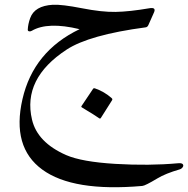

<svg xmlns="http://www.w3.org/2000/svg" viewBox="-20 -279 797 814"><path d="M632.8 -226.1 608.9 -172.4Q605 -164.1 597.7 -163.1Q358.4 -131.3 262.7 -68.8Q74.7 54.2 115.7 228Q138.2 324.7 260.3 378.4Q326.2 407.2 469.2 415.8Q612.3 424.3 734.9 413.1Q750.5 411.6 754.9 417.2Q759.3 422.9 754.6 429.7Q750 436.5 742.2 439Q681.6 456.5 647 477.5Q595.7 508.3 583.5 509.3Q289.6 535.2 159.2 439.9Q28.8 344.7 75.2 141.6Q121.6 -61.5 317.4 -155.3Q182.1 -188 114.7 -148.4Q108.9 -145 103.3 -146.2Q97.7 -147.5 97.7 -152.8Q98.6 -176.3 107.9 -202.1Q126.5 -254.4 204.1 -258.8Q242.7 -260.7 327.1 -244.1Q411.6 -227.5 470 -228.5Q528.3 -229.5 613.8 -244.1Q643.1 -249 632.8 -226.1ZM374.5 97.7Q377 93.8 382.8 95.7Q422.4 109.4 453.6 137.2Q458 141.1 455.1 146L407.2 221.7Q404.3 226.1 397.2 220.2Q390.1 214.4 327.1 176.3Q323.2 173.8 325.7 170.4Z"/></svg>

Font: Amiri Quran
Style: Regular
Weight: 400
Designer: Khaled Hosny
Version: Version 000.105